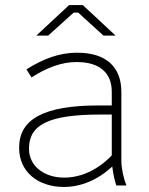

<svg xmlns="http://www.w3.org/2000/svg" viewBox="-20 -735 592 761"><path d="M438 -594 308 -715H254L124 -594H171L272 -685H290L390 -594ZM233 6C301 6 368 -22 425 -75C428 -49 434 -20 441 0H481C470 -27 461 -68 461 -98V-371C461 -470 400 -526 287 -526H283C218 -526 152 -503 85 -460L105 -428C166 -468 226 -489 282 -489H285C374 -489 423 -447 423 -371V-317H369C157 -317 56 -264 56 -151V-147C56 -56 129 6 233 6ZM234 -31C153 -31 95 -79 95 -144V-147C95 -243 178 -281 379 -281H423V-119C369 -63 303 -31 234 -31Z"/></svg>

Font: Fixel Text ExtraLight
Style: Regular
Weight: 200
Width: 4
Designer: AlfaBravo + MacPaw
Foundry: Kyrylo Tkachov, Marchela Mozhyna, Serhii Makarenko, Maria Weinstein, Zakhar Kryvoshyya
Version: Version 1.211